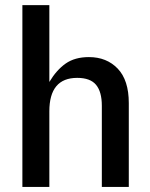

<svg xmlns="http://www.w3.org/2000/svg" viewBox="-20 -734 590 754"><path d="M67.9 0V-713.9H173.8V-412.1Q201.7 -459 237.8 -484.4Q273.9 -509.8 329.1 -509.8Q398.9 -509.8 442.4 -464.4Q485.8 -418.9 485.8 -329.1V0H379.9V-318.8Q379.9 -373.5 357.2 -400.9Q334.5 -428.2 283.2 -428.2Q173.8 -428.2 173.8 -296.9V0Z"/></svg>

Font: TASA Orbiter Text Medium
Style: Regular
Weight: 500
Designer: Weizhong Zhang
Version: Version 1.000;Glyphs 3.1.2 (3151)